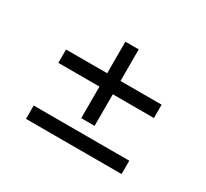

<svg xmlns="http://www.w3.org/2000/svg" viewBox="-101 -643 801 748"><g transform="rotate(30 300.0 -269.0)"><path d="M85 -348H270V-496H330V-348H515V-300H330V-152H270V-300H85ZM85 -354H515V-294H85ZM85 -102H515V-42H85Z"/></g></svg>

Font: Bentinck
Style: Regular
Weight: 400
Designer: Jörg Drees
Foundry: Jörg Drees
Version: Version 1.000; ttfautohint (v1.8.4.7-5d5b)